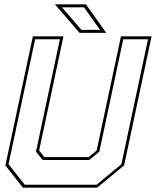

<svg xmlns="http://www.w3.org/2000/svg" viewBox="-20 -868 721 888"><path d="M86 0 5 -103 132 -700H273.5L161 -172L185 -141.5H390L427 -172L539.5 -700H681L554 -103L429 0ZM94.5 -13.5H426.5L541.5 -108.5L664.5 -686.5H550L439.5 -166.5L393 -128H177L146.5 -166.5L257 -686.5H142.5L19.5 -108.5ZM471.5 -716H348L234 -848H377.5ZM442.5 -730 368.5 -834H266.5L356.5 -730Z"/></svg>

Font: Tourney Thin
Style: Italic
Weight: 100
Italic angle: -12°
Designer: Tyler Finck
Foundry: Etcetera Type Co
Version: Version 1.015